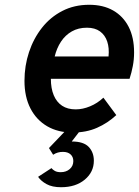

<svg xmlns="http://www.w3.org/2000/svg" viewBox="-20 -543 582 804"><path d="M284 12Q223 12 177.8 -14.2Q132.5 -40.5 107.5 -89Q82.5 -137.5 82.5 -204.5Q82.5 -267.5 101.5 -324.8Q120.5 -382 155.8 -426.8Q191 -471.5 241 -497.2Q291 -523 353.5 -523Q412 -523 454 -499Q496 -475 518.8 -430.5Q541.5 -386 541.5 -323.5Q541.5 -294 536.2 -266.5Q531 -239 522.5 -213H193Q193 -173 205 -144.2Q217 -115.5 240 -100.2Q263 -85 297 -85Q326.5 -85 357.2 -97.8Q388 -110.5 413 -134L467 -61Q431 -27.5 386.2 -7.8Q341.5 12 284 12ZM209 -306.5H434.5Q438 -342 429 -369Q420 -396 398.8 -411.5Q377.5 -427 344 -427Q308 -427 280.8 -411.5Q253.5 -396 235.5 -368.8Q217.5 -341.5 209 -306.5ZM235.5 241Q198.5 241 175 228Q151.5 215 139.5 197.5L195.5 161Q200.5 167.5 209.8 172.8Q219 178 234.5 178Q257 178 272 165Q287 152 287 131.5Q287 114 275.5 103.5Q264 93 243.5 93Q232 93 222.2 95.8Q212.5 98.5 202.5 105L185 77L259 -0.5H319L280.5 49.5Q330 49.5 351.5 72.2Q373 95 373 130Q373 177.5 335 209.2Q297 241 235.5 241Z"/></svg>

Font: Overpass SemiBold
Style: Italic
Weight: 600
Italic angle: -10°
Designer: Delve Withrington, Dave Bailey, Thomas Jockin
Foundry: Delve Fonts LLC
Version: Version 4.000